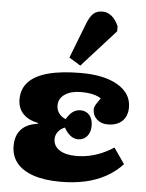

<svg xmlns="http://www.w3.org/2000/svg" viewBox="-58 -889 720 950"><g transform="rotate(5 302.0 -414.5)"><path d="M277 14Q199 14 144 -4.5Q89 -23 60.5 -58Q32 -93 32 -143Q32 -195 60 -225Q88 -255 142 -262V-266Q93 -276 67 -304Q41 -332 41 -375Q41 -427 73.5 -461.5Q106 -496 171 -513.5Q236 -531 334 -531Q450 -531 517 -491Q584 -451 584 -382Q584 -338 558 -313.5Q532 -289 486 -289Q453 -289 432 -308.5Q411 -328 411 -359Q411 -364 414 -371.5Q417 -379 424 -389.5Q431 -400 441 -414Q426 -425 400.5 -431Q375 -437 341 -437Q292 -437 261.5 -416.5Q231 -396 231 -361Q231 -339 243.5 -322Q256 -305 277 -297Q292 -323 309 -335Q326 -347 346 -347Q375 -347 391.5 -327.5Q408 -308 408 -275Q408 -243 391 -223Q374 -203 346 -203Q326 -203 308.5 -216.5Q291 -230 277 -255Q256 -247 243.5 -230.5Q231 -214 231 -194Q231 -160 261 -140Q291 -120 345 -120Q377 -120 408.5 -126.5Q440 -133 470.5 -146Q501 -159 530 -178L584 -100Q549 -62 503 -36.5Q457 -11 401 1.5Q345 14 277 14ZM326 -567 269 -602 336 -775Q351 -813 368 -828Q385 -843 413 -843Q438 -843 458.5 -826Q479 -809 493 -777V-752Z"/></g></svg>

Font: Literata Black
Style: Regular
Weight: 900
Designer: Latin by Veronika Burian and Jose Scaglione. Greek by Irene Vlachou. Cyrillic by Vera Evstafieva.
Foundry: TypeTogether
Version: Version 3.103;gftools[0.9.29]